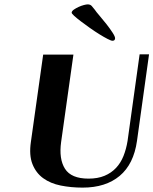

<svg xmlns="http://www.w3.org/2000/svg" viewBox="-20 -846 700 876"><path d="M660 -598 605 -203Q590 -97 526 -43.5Q462 10 357 10Q304 10 257 0.5Q210 -9 177 -33Q144 -57 128 -97.5Q112 -138 121 -199L177 -597H315L259 -199Q248 -121 276.5 -76Q305 -31 384 -31Q426 -31 457 -44Q488 -57 509.5 -80Q531 -103 543.5 -134.5Q556 -166 562 -203L617 -598ZM307 -789Q308 -796 317.5 -802.5Q327 -809 339 -814.5Q351 -820 362.5 -823Q374 -826 380 -826Q393 -826 399.5 -817.5Q406 -809 413 -801Q418 -793 434 -774.5Q450 -756 466 -735.5Q482 -715 494 -696.5Q506 -678 505 -670Q504 -660 493 -660Q487 -660 470.5 -668.5Q454 -677 433 -690Q412 -703 389.5 -719Q367 -735 348.5 -749Q330 -763 318 -774Q306 -785 307 -789Z"/></svg>

Font: Gamine
Style: Bold Italic
Weight: 700
Designer: Tapiwanashe Sebastian Garikayi
Version: Version 1.000